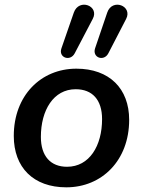

<svg xmlns="http://www.w3.org/2000/svg" viewBox="-20 -792 611 822"><path d="M264 10C416 10 533 -105 533 -279C533 -413 448 -498 307 -498C155 -498 39 -383 39 -210C39 -75 123 10 264 10ZM267 -78C197 -78 155 -123 155 -206C155 -320 209 -410 304 -410C375 -410 417 -365 417 -282C417 -168 363 -78 267 -78ZM444 -564 520 -711C549 -767 460 -801 439 -738L387 -585C374 -545 425 -527 444 -564ZM300 -564 377 -711C407 -767 318 -801 296 -738L243 -585C229 -545 281 -527 300 -564Z"/></svg>

Font: SN Pro Semibold
Style: Italic
Weight: 600
Italic angle: -9°
Designer: Tobias Whetton
Foundry: Supernotes
Version: Version 1.001;Glyphs 3.2 (3249)